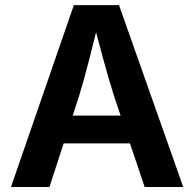

<svg xmlns="http://www.w3.org/2000/svg" viewBox="-20 -748 777 768"><path d="M23.9 0 275.4 -727.5H456.1L712.9 0H558.6L436 -364.3Q416 -427.7 394.8 -505.1Q373.5 -582.5 349.1 -677.2H378.9Q355.5 -582 335.4 -504.2Q315.4 -426.3 296.4 -364.3L177.7 0ZM175.8 -174.3V-285.6H561.5V-174.3Z"/></svg>

Font: Inter Cardless
Style: Bold
Weight: 700
Designer: Rasmus Andersson
Foundry: rsms
Version: Version 4.001;git-9221beed3